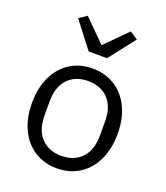

<svg xmlns="http://www.w3.org/2000/svg" viewBox="-149 -911 885 1026"><g transform="rotate(20 294.0 -398.5)"><path d="M346 -632H242L128 -780L172 -810L295 -687L417 -810L462 -780ZM51 -271Q51 -356 81.5 -420Q112 -484 167 -519Q222 -554 294 -554Q366 -554 421.5 -519Q477 -484 507.5 -420Q538 -356 538 -271Q538 -186 507.5 -121.5Q477 -57 421.5 -22Q366 13 294 13Q222 13 167 -22Q112 -57 81.5 -121.5Q51 -186 51 -271ZM452 -232V-309Q452 -394 409 -438.5Q366 -483 294 -483Q223 -483 180 -438.5Q137 -394 137 -309V-232Q137 -147 180 -102.5Q223 -58 294 -58Q366 -58 409 -102.5Q452 -147 452 -232Z"/></g></svg>

Font: IBM Plex Sans SC
Style: Regular
Weight: 400
Designer: Mike Abbink; Paul van der Laan; Pieter van Rosmalen; Eunyou Noh; Wujin Sim; Chorong Kim; Dohee Lee; Yejin We; Jinhee Kim
Foundry: Sandoll Inc.
Version: Version 1.000